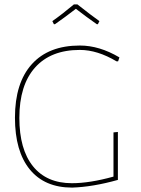

<svg xmlns="http://www.w3.org/2000/svg" viewBox="-20 -848 643 873"><path d="M225 -738 218 -752Q265 -785 316 -828H332Q398 -776 432 -752L425 -738H420Q374 -770 325 -808Q276 -770 230 -738ZM343 -641Q432 -641 523 -587L517 -569H510Q423 -621 343 -621Q211 -621 139.5 -541Q68 -461 68 -312Q68 -169 130 -92Q192 -15 307 -15Q388 -15 496 -45V-246L516 -248V-30Q402 2 308 5Q183 5 115.5 -77.5Q48 -160 48 -313Q48 -471 124.5 -556Q201 -641 343 -641Z"/></svg>

Font: Alegreya Sans SC Thin
Style: Regular
Weight: 100
Designer: Juan Pablo del Peral
Foundry: Huerta Tipografica
Version: Version 2.007